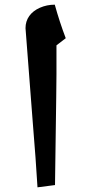

<svg xmlns="http://www.w3.org/2000/svg" viewBox="-20 -800 374 830"><path d="M224.1 -604V-478L223.1 -381.8L217.8 0L142.1 9.8Q135.3 -106 121.1 -277.8L90.3 -678.2Q90.3 -708 106.4 -730.7Q122.6 -753.4 152.6 -766.6Q182.6 -779.8 216.8 -779.8Q237.3 -705.6 264.2 -634.8Z"/></svg>

Font: Droid Arabic Naskh
Style: Bold
Weight: 700
Designer: Pascal Zoghbi
Foundry: Ascender Corporation
Version: Version 1.00